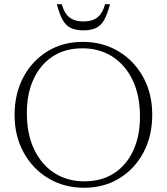

<svg xmlns="http://www.w3.org/2000/svg" viewBox="-20 -878 789 908"><path d="M371 -680Q465.5 -680 540 -635.5Q614.5 -591 657.2 -513.2Q700 -435.5 700 -335.5Q700 -235 658.5 -157Q617 -79 544.2 -34.5Q471.5 10 378 10Q283.5 10 209 -34.5Q134.5 -79 91.8 -156.8Q49 -234.5 49 -334.5Q49 -435 90.5 -513Q132 -591 204.8 -635.5Q277.5 -680 371 -680ZM378.5 -20.5Q461.5 -20.5 520.2 -59.2Q579 -98 610.5 -166.8Q642 -235.5 642 -326Q642 -427 607 -499.5Q572 -572 510.8 -610.8Q449.5 -649.5 370.5 -649.5Q287.5 -649.5 228.8 -610.8Q170 -572 138.5 -503.2Q107 -434.5 107 -344Q107 -243 142 -170.5Q177 -98 238.2 -59.2Q299.5 -20.5 378.5 -20.5ZM374.5 -776.5Q416.5 -776.5 440.8 -795.8Q465 -815 477 -858H500Q487.5 -809 471.8 -782.2Q456 -755.5 432.8 -745Q409.5 -734.5 374.5 -734.5Q339.5 -734.5 316.2 -745Q293 -755.5 277.2 -782.2Q261.5 -809 249 -858H272Q284 -815 308.5 -795.8Q333 -776.5 374.5 -776.5Z"/></svg>

Font: Newsreader Text Light
Style: Regular
Weight: 300
Designer: Hugues Gentile
Foundry: Production Type
Version: Version 1.001